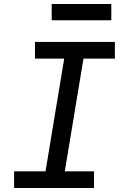

<svg xmlns="http://www.w3.org/2000/svg" viewBox="-20 -946 640 966"><path d="M51 0V-84H209L303 -651H156V-735H558V-651H400L306 -84H453V0ZM540 -844H240V-926H540Z"/></svg>

Font: Iosevka Curly Slab MdEx
Style: Italic
Weight: 500
Width: 7
Italic angle: -9°
Monospace: yes
Designer: Belleve Invis
Foundry: Belleve Invis
Version: Version 11.0.0; ttfautohint (v1.8.3)